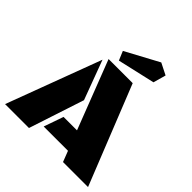

<svg xmlns="http://www.w3.org/2000/svg" viewBox="-226 -1024 1184 1184"><g transform="rotate(45 366.0 -431.5)"><path d="M482.4 -70.8H270.5L315.4 -199.2H432.6L259.3 -647.9H469.7L728 0H509.8ZM212.9 0H4.4L235.8 -618.7L331.5 -361.3ZM503.9 -862.8 579.6 -824.7 556.6 -742.2 311 -686 286.1 -745.6Z"/></g></svg>

Font: Black Ops One
Style: Regular
Weight: 400
Designer: James Grieshaber
Foundry: James Grieshaber
Version: Version 1.002